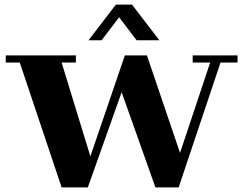

<svg xmlns="http://www.w3.org/2000/svg" viewBox="-20 -744 1058 835"><path d="M509 -343 362 71H248L66 -472H5V-503H310V-472H248L373 -64L523 -503H619L763 -79L894 -472H818V-503H1013V-472H939L757 71H656ZM554 -724 673 -569H574L498 -669L422 -569H365L484 -724Z"/></svg>

Font: Cafe24 ClassicType
Style: Regular
Weight: 400
Designer: Cafe24 thkim, hmlim, mnelim & 4IR
Foundry: Cafe24
Version: Version 1.000